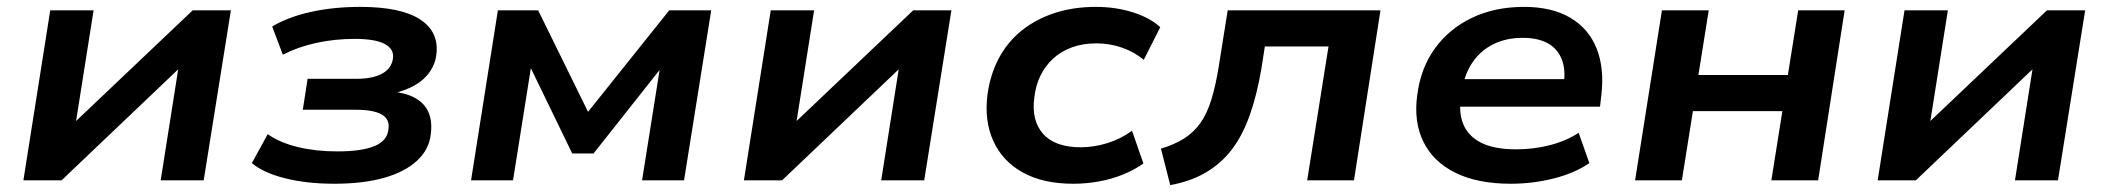

<svg xmlns="http://www.w3.org/2000/svg" viewBox="-20 -524 6127 558"><path d="M48 0 126 -494H252L196 -140H167L540 -494H651L572 0H447L503 -355H532L159 0Z M952 10Q871 10 808 -6Q745 -22 712 -50L758 -134Q794 -109 846 -96.5Q898 -84 961 -84Q1031 -84 1068.5 -99.5Q1106 -115 1109 -149Q1113 -178 1089 -191.5Q1065 -205 1014 -205H860L874 -295H1017Q1063 -295 1090.5 -310Q1118 -325 1122 -354Q1126 -381 1098.5 -396Q1071 -411 1011 -411Q953 -411 900 -399.5Q847 -388 802 -365L771 -447Q818 -475 884 -489.5Q950 -504 1027 -504Q1145 -504 1201 -467.5Q1257 -431 1248 -364Q1245 -338 1229 -315Q1213 -292 1186 -276.5Q1159 -261 1124 -253L1126 -257Q1185 -250 1212 -219Q1239 -188 1232 -134Q1227 -89 1191.5 -56.5Q1156 -24 1095.5 -7Q1035 10 952 10Z M1349 0 1427 -494H1544L1689 -199L1925 -494H2047L1968 0H1846L1901 -346H1917L1705 -78H1643L1513 -346H1526L1471 0Z M2142 0 2220 -494H2346L2290 -140H2261L2634 -494H2745L2666 0H2541L2597 -355H2626L2253 0Z M3099 10Q3011 10 2952 -23Q2893 -56 2866.5 -115Q2840 -174 2850 -250Q2858 -308 2883 -355Q2908 -402 2949 -435Q2990 -468 3044.5 -486Q3099 -504 3165 -504Q3223 -504 3273 -488Q3323 -472 3352 -445L3304 -350Q3277 -373 3241 -385.5Q3205 -398 3166 -398Q3127 -398 3095.5 -386.5Q3064 -375 3041 -354Q3018 -333 3004 -304.5Q2990 -276 2986 -241Q2977 -174 3011.5 -135Q3046 -96 3121 -96Q3159 -96 3198 -108Q3237 -120 3270 -144L3303 -49Q3278 -31 3245.5 -17.5Q3213 -4 3175.5 3Q3138 10 3099 10Z M3381 14 3354 -92Q3394 -104 3422 -122Q3450 -140 3469 -167Q3488 -194 3500.5 -234.5Q3513 -275 3522 -331L3548 -494H3992L3915 0H3779L3841 -389H3656L3646 -325Q3633 -248 3612 -189Q3591 -130 3560 -89.5Q3529 -49 3485 -23Q3441 3 3381 14Z M4371 10Q4274 10 4209.5 -22Q4145 -54 4116.5 -112.5Q4088 -171 4099 -249Q4109 -326 4150 -383Q4191 -440 4257.5 -472Q4324 -504 4409 -504Q4490 -504 4543.5 -472.5Q4597 -441 4620 -383.5Q4643 -326 4634 -248L4630 -214H4201L4212 -294H4545L4524 -275Q4531 -319 4519.5 -350Q4508 -381 4479.5 -397.5Q4451 -414 4405 -414Q4357 -414 4320 -395.5Q4283 -377 4260 -343.5Q4237 -310 4230 -266L4227 -250Q4218 -199 4232.5 -163.5Q4247 -128 4285 -109Q4323 -90 4386 -90Q4437 -90 4484 -102Q4531 -114 4568 -138L4599 -50Q4557 -21 4496 -5.5Q4435 10 4371 10Z M4732 0 4810 -494H4946L4916 -306H5176L5206 -494H5341L5264 0H5128L5160 -201H4900L4868 0Z M5437 0 5515 -494H5641L5585 -140H5556L5929 -494H6040L5961 0H5836L5892 -355H5921L5548 0Z"/></svg>

Font: Nunito Sans 10pt SemiExpanded
Style: Bold Italic
Weight: 700
Width: 6
Italic angle: -9°
Designer: Vernon Adams
Foundry: Vernon Adams
Version: Version 3.101;gftools[0.9.27]